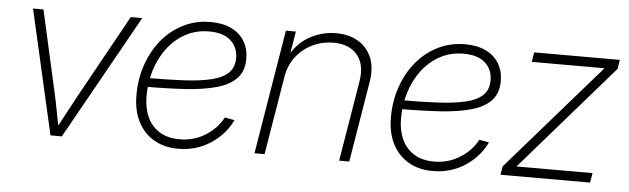

<svg xmlns="http://www.w3.org/2000/svg" viewBox="-41 -671 2668 814"><g transform="rotate(5 1293.5 -264.5)"><path d="M191.9 0 71.3 -529.3H115.7L193.4 -182.6Q202.1 -143.6 209.5 -104.2Q216.8 -64.9 224.6 -26.4H211.4Q232.4 -64.9 253.2 -104.2Q273.9 -143.6 295.4 -182.6L487.3 -529.3H536.1L240.2 0Z M735.8 9.3Q676.8 9.3 632.8 -16.1Q588.9 -41.5 564.5 -88.9Q540 -136.2 540 -202.6Q540 -272 561.3 -333Q582.5 -394 621.1 -440.2Q659.7 -486.3 712.2 -512.2Q764.6 -538.1 827.1 -538.1Q879.4 -538.1 916 -520Q952.6 -502 971.7 -469.7Q990.7 -437.5 990.7 -395.5Q990.7 -343.8 961.9 -313Q933.1 -282.2 878.9 -266.6Q824.7 -251 747.1 -245.8Q669.4 -240.7 571.8 -240.7L575.7 -278.3Q666.5 -278.3 735.8 -282Q805.2 -285.6 852.3 -297.1Q899.4 -308.6 923.3 -332Q947.3 -355.5 947.3 -395Q947.3 -440.9 916 -469.2Q884.8 -497.6 824.2 -497.6Q768.1 -497.6 723.4 -473.1Q678.7 -448.7 647.2 -407Q615.7 -365.2 599.4 -312.3Q583 -259.3 583 -201.7Q583 -151.4 600.3 -113Q617.7 -74.7 652.3 -53Q687 -31.2 737.8 -31.2Q798.3 -31.2 847.2 -61.5Q896 -91.8 921.9 -140.1L963.4 -132.3Q933.6 -69.8 873 -30.3Q812.5 9.3 735.8 9.3Z M1158.7 -335.9 1103 0H1060.1L1147.5 -529.3H1189.9L1169.9 -408.2L1159.7 -409.2Q1190.9 -475.1 1245.1 -506.1Q1299.3 -537.1 1360.8 -537.1Q1416.5 -537.1 1455.8 -513.4Q1495.1 -489.7 1512.7 -446.3Q1530.3 -402.8 1520 -342.3L1463.4 0H1420.4L1477.1 -342.8Q1488.8 -414.1 1454.8 -455.1Q1420.9 -496.1 1353 -496.1Q1305.7 -496.1 1264.4 -476.3Q1223.1 -456.5 1195.1 -420.4Q1167 -384.3 1158.7 -335.9Z M1818.8 9.3Q1759.8 9.3 1715.8 -16.1Q1671.9 -41.5 1647.5 -88.9Q1623 -136.2 1623 -202.6Q1623 -272 1644.3 -333Q1665.5 -394 1704.1 -440.2Q1742.7 -486.3 1795.2 -512.2Q1847.7 -538.1 1910.2 -538.1Q1962.4 -538.1 1999 -520Q2035.6 -502 2054.7 -469.7Q2073.7 -437.5 2073.7 -395.5Q2073.7 -343.8 2044.9 -313Q2016.1 -282.2 1961.9 -266.6Q1907.7 -251 1830.1 -245.8Q1752.4 -240.7 1654.8 -240.7L1658.7 -278.3Q1749.5 -278.3 1818.8 -282Q1888.2 -285.6 1935.3 -297.1Q1982.4 -308.6 2006.3 -332Q2030.3 -355.5 2030.3 -395Q2030.3 -440.9 1999 -469.2Q1967.8 -497.6 1907.2 -497.6Q1851.1 -497.6 1806.4 -473.1Q1761.7 -448.7 1730.2 -407Q1698.7 -365.2 1682.4 -312.3Q1666 -259.3 1666 -201.7Q1666 -151.4 1683.3 -113Q1700.7 -74.7 1735.4 -53Q1770 -31.2 1820.8 -31.2Q1881.3 -31.2 1930.2 -61.5Q1979 -91.8 2004.9 -140.1L2046.4 -132.3Q2016.6 -69.8 1956.1 -30.3Q1895.5 9.3 1818.8 9.3Z M2106.9 0 2113.3 -36.6 2504.9 -485.8 2505.4 -488.3H2197.3L2204.1 -529.3H2568.8L2562.5 -490.7L2173.3 -43L2172.9 -41H2495.1L2488.3 0Z"/></g></svg>

Font: Inter 24pt ExtraLight
Style: Italic
Weight: 250
Italic angle: -9.3988°
Version: Version 4.001;git-66647c0bb